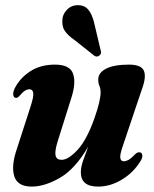

<svg xmlns="http://www.w3.org/2000/svg" viewBox="-20 -698 583 728"><path d="M508.5 -120.5Q518 -120.5 519.5 -110.2Q521 -100 513 -87.5Q486.5 -44 442.5 -17.2Q398.5 9.5 352 9.5Q286.5 9.5 286.5 -44.5Q286.5 -64 295.2 -89.2Q304 -114.5 314.5 -142Q264.5 -56.5 206.8 -23.5Q149 9.5 100.5 9.5Q46.5 9.5 34.2 -29.5Q22 -68.5 43 -130.5L97 -297.5Q108 -332 106 -345.8Q104 -359.5 91.5 -359.5Q83.5 -359.5 74.5 -354Q65.5 -348.5 53 -333.5Q45.5 -326 40.5 -327Q33 -327 30.5 -336.8Q28 -346.5 36.5 -364.5Q56.5 -403 95.2 -428Q134 -453 188 -453Q244.5 -453 256.8 -419.2Q269 -385.5 251 -328.5L198.5 -161.5Q187 -124 190.8 -108Q194.5 -92 213.5 -92Q239 -92 273.8 -129.5Q308.5 -167 337 -246.5Q350.5 -284.5 356 -308.8Q361.5 -333 361.5 -348Q361.5 -361.5 357 -372Q352.5 -382.5 352.5 -396.5Q352.5 -422.5 382.5 -437.8Q412.5 -453 469 -453Q516 -453 525.8 -429.2Q535.5 -405.5 517.5 -358L447 -148.5Q434.5 -113.5 436 -100Q437.5 -86.5 450 -86.5Q458 -86.5 468 -92.2Q478 -98 495 -115.5Q502.5 -121.5 508.5 -120.5ZM336 -615.5 361.5 -508Q366.5 -495.5 357.5 -488Q348 -480 338 -486.5L263.5 -545.5Q237 -563.5 225.2 -581.8Q213.5 -600 217 -628Q219 -645.5 234.5 -661.8Q250 -678 274.5 -678.5Q300 -678.5 314 -662.2Q328 -646 336 -615.5Z"/></svg>

Font: Fraunces 144pt S050
Style: Bold Italic
Weight: 700
Italic angle: -16°
Version: Version 1.000; ttfautohint (v1.8.3)